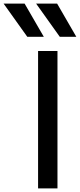

<svg xmlns="http://www.w3.org/2000/svg" viewBox="-126 -1049 445 1069"><path d="M86 -765H194V0H86ZM26 -844 -106 -1029H11L118 -844ZM192 -1029 299 -844H207L75 -1029Z"/></svg>

Font: Application Medium
Style: Regular
Weight: 500
Designer: Wei Huang
Foundry: Wei Huang
Version: Version 0.012